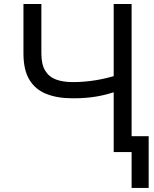

<svg xmlns="http://www.w3.org/2000/svg" viewBox="-20 -747 754 943"><path d="M95.2 -727.3H183.2V-484.4Q183.2 -430.4 202.1 -399.7Q220.9 -369 255.3 -356.4Q289.8 -343.8 336.6 -343.8Q366.1 -343.8 393.8 -346.1Q421.5 -348.4 448 -352.6Q474.4 -356.9 499.8 -362.9Q525.2 -369 549.7 -376.4V-296.9Q525.9 -289.4 502.7 -283.4Q479.4 -277.3 454.4 -273.1Q429.3 -268.8 400.6 -266.5Q371.8 -264.2 336.6 -264.2Q261.4 -264.2 207.2 -285.9Q153.1 -307.5 124.1 -355.8Q95.2 -404.1 95.2 -484.4ZM538.4 -727.3H626.4V0H538.4ZM710.2 -78.1V176.1H626.4V-78.1Z"/></svg>

Font: InterMG
Style: Regular
Weight: 400
Designer: Rasmus Andersson
Foundry: rsms
Version: Version 3.019;December 26, 2023;FontCreator 15.0.0.2955 64-b